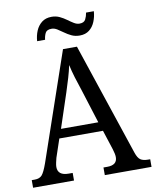

<svg xmlns="http://www.w3.org/2000/svg" viewBox="-96 -971 847 1044"><g transform="rotate(-10 327.5 -449.0)"><path d="M1 0V-42H18Q44 -42 57.5 -57Q71 -72 88 -120L292 -714H369L577 -92Q587 -62 601.5 -52Q616 -42 644 -42H655V0H397V-42H418Q473 -42 473 -86Q473 -95 470.5 -106.5Q468 -118 464 -131L429 -239H188L154 -138Q151 -126 148 -112.5Q145 -99 145 -89Q145 -42 205 -42H227V0ZM206 -289H412L355 -470Q340 -514 328.5 -552Q317 -590 310 -623Q303 -590 293 -556Q283 -522 269 -479ZM395 -771Q370 -771 350 -780.5Q330 -790 313 -802.5Q296 -815 280.5 -824.5Q265 -834 250 -834Q223 -834 215 -817.5Q207 -801 205 -781H161Q163 -811 174 -837.5Q185 -864 206.5 -881Q228 -898 261 -898Q285 -898 305 -888.5Q325 -879 342 -866.5Q359 -854 374.5 -844.5Q390 -835 405 -835Q430 -835 438.5 -851.5Q447 -868 450 -888H493Q491 -858 480 -831Q469 -804 448 -787.5Q427 -771 395 -771Z"/></g></svg>

Font: Noto Serif Tamil SemiCondensed
Style: Italic
Weight: 400
Width: 4
Italic angle: -12°
Designer: Indian Type Foundry, Tom Grace, and the Monotype Design Team
Foundry: Monotype Imaging Inc.
Version: Version 2.003; ttfautohint (v1.8.4.7-5d5b)